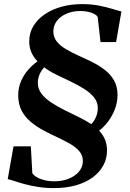

<svg xmlns="http://www.w3.org/2000/svg" viewBox="-20 -842 647 959"><path d="M514.5 -90.5Q514.5 -50 496 -15.8Q477.5 18.5 443 44Q408.5 69.5 359.5 83.5Q310.5 97.5 249 97.5Q205.5 97.5 168.8 91.5Q132 85.5 102.5 77.5Q73 69.5 51.8 62.2Q30.5 55 18.5 53L47.5 -111H134L141.5 23Q148 33.5 163.5 42.8Q179 52 201.8 57.8Q224.5 63.5 251.5 63.5Q290.5 63.5 322.8 50.8Q355 38 374.2 15.2Q393.5 -7.5 394 -37Q394 -65.5 376.5 -86.2Q359 -107 330.2 -123.5Q301.5 -140 267 -156Q232.5 -172 198 -190.2Q163.5 -208.5 134.5 -232.5Q105.5 -256.5 88.2 -289Q71 -321.5 71 -366.5Q71 -404.5 85 -436.5Q99 -468.5 120.8 -493.5Q142.5 -518.5 167.5 -535.5Q148 -555.5 137 -580Q126 -604.5 126 -635.5Q126 -677.5 146.5 -711.5Q167 -745.5 203 -770.2Q239 -795 286.8 -808.2Q334.5 -821.5 389 -821.5Q438 -821.5 477 -813.5Q516 -805.5 544 -796.8Q572 -788 586.5 -785L560 -632H482L468 -756.5Q464.5 -764.5 452.8 -771.2Q441 -778 423 -782.5Q405 -787 381.5 -787Q354 -787 329.5 -779.8Q305 -772.5 286.5 -759.2Q268 -746 257.5 -727.5Q247 -709 246.5 -686Q246.5 -656 263.5 -634.8Q280.5 -613.5 309.2 -596.5Q338 -579.5 372.2 -564.2Q406.5 -549 441 -531.8Q475.5 -514.5 504 -492.5Q532.5 -470.5 549.8 -440Q567 -409.5 567 -368Q567 -331 554 -297Q541 -263 520 -235Q499 -207 475 -189.5Q494.5 -169 504.5 -144.8Q514.5 -120.5 514.5 -90.5ZM468.5 -301Q469 -332 449.2 -356Q429.5 -380 398 -399.5Q366.5 -419 330 -436.2Q293.5 -453.5 259.2 -470.2Q225 -487 201 -505.5Q187 -491.5 178 -471.2Q169 -451 169 -430Q168.5 -399 186.5 -375Q204.5 -351 234.5 -331Q264.5 -311 300.2 -293.2Q336 -275.5 371.5 -258.2Q407 -241 436 -222Q450.5 -236.5 459.5 -258Q468.5 -279.5 468.5 -301Z"/></svg>

Font: Merriweather 120pt
Style: Bold Italic
Weight: 700
Italic angle: -7.8°
Version: Version 2.101